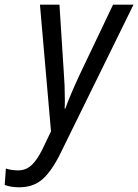

<svg xmlns="http://www.w3.org/2000/svg" viewBox="-114 -556 588 817"><path d="M-94 231 -89 161Q-65 169 -37 169Q-4 169 20 147Q44 125 67 78L103 3L56 -536H139L157 -255Q162 -192 162 -132Q162 -105 161 -94H164Q173 -120 190.5 -161Q208 -202 223 -234L367 -536H454L143 97Q106 172 67 206.5Q28 241 -33 241Q-67 241 -94 231Z"/></svg>

Font: Noto Sans UI Narrow
Style: Italic
Weight: 400
Width: 4
Italic angle: -12°
Designer: Monotype Design Team
Foundry: Monotype Imaging Inc.
Version: Version 1.001